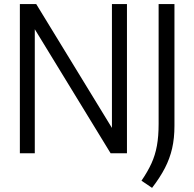

<svg xmlns="http://www.w3.org/2000/svg" viewBox="-20 -760 963 952"><path d="M78.5 0V-740H159.5L555 -93H535V-740H609.5V0H528.5L133 -647H152.5V0ZM734 171.5 681.5 136Q712 91.5 730.8 50.5Q749.5 9.5 758 -37.2Q766.5 -84 766.5 -145.5V-740H845V-136Q845 -74.5 833.5 -24.2Q822 26 797.8 73Q773.5 120 734 171.5Z"/></svg>

Font: Encode Sans SC SemiCondensed
Style: Regular
Weight: 400
Width: 4
Designer: Multiple Designers
Foundry: Impallari Type
Version: Version 3.002